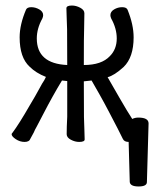

<svg xmlns="http://www.w3.org/2000/svg" viewBox="-20 -503 557 694"><path d="M449 155 445 10Q429 10 424 -1Q419 -12 405.5 -38Q392 -64 374.5 -97.5Q357 -131 339 -163L311 -212L283 -209Q283 -100 283.5 -79.5Q284 -59 285 -35Q286 -11 286 1Q286 10 266 10Q251 10 236 2Q221 -6 221 -18Q221 -43 223 -81V-210Q218 -210 204 -212Q170 -156 136 -90L113 -46Q106 -34 102 -24L90 -2Q86 10 69 10Q52 10 37 0Q22 -10 22 -18Q22 -20 25 -23Q49 -55 88 -123Q108 -156 123 -184Q133 -203 140 -213L146 -225Q110 -239 87 -262Q51 -295 51 -368Q51 -414 74 -468Q78 -477 93 -477Q108 -477 122 -469Q136 -461 136 -448Q136 -443 133 -436Q113 -400 113 -364Q113 -273 223 -268Q223 -376 222.5 -397Q222 -418 221 -440.5Q220 -463 220 -473Q220 -483 240 -483Q255 -483 270 -475Q285 -467 285 -455L284 -396Q283 -378 283 -268Q347 -268 377 -300Q402 -325 402 -364Q402 -400 382 -436Q379 -443 379 -448Q379 -461 392.5 -469Q406 -477 421.5 -477Q437 -477 441 -468Q463 -414 463 -368Q463 -296 427 -261Q393 -230 369 -224Q421 -133 438 -105Q449 -88 458 -73Q468 -78 480 -78Q517 -78 517 -57V-56L511 155Q511 171 481 171Q451 171 449 155Z"/></svg>

Font: LXGW WenKai Mono Lite
Style: Regular
Weight: 400
Monospace: yes
Designer: LXGW / Fontworks Inc.
Foundry: LXGW / Fontworks Inc.
Version: Version 1.520; June 14, 2025